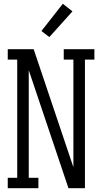

<svg xmlns="http://www.w3.org/2000/svg" viewBox="-20 -995 540 1015"><path d="M21 0V-55H71V-680H21V-735H158L368 -111V-680H317V-735H479V-680H429V0H342L132 -624V-55H183V0ZM241 -799 199 -831 312 -975 363 -935Z"/></svg>

Font: Iosevka Curly Slab Light
Style: Regular
Weight: 300
Monospace: yes
Designer: Belleve Invis
Foundry: Belleve Invis
Version: Version 22.1.2; ttfautohint (v1.8.4)